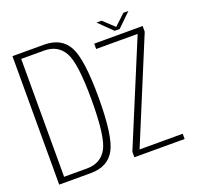

<svg xmlns="http://www.w3.org/2000/svg" viewBox="-121 -819 973 948"><g transform="rotate(-20 365.0 -344.5)"><path d="M33.5 0V-675H199Q290 -675 326.8 -607Q363.5 -539 363.5 -337.5Q363.5 -136 326.8 -68Q290 0 199 0ZM69.5 -28H190Q261.5 -28 294.2 -85.8Q327 -143.5 327 -337.5Q327 -531.5 294.2 -589.5Q261.5 -647.5 190 -647.5H69.5ZM428.5 0V-29L652 -567H434V-595H688.5V-565L466 -28L465.5 -27.5H692.5V0ZM550.5 -620 480 -689H507L564.5 -635.5L621.5 -689H648L577 -620Z"/></g></svg>

Font: Anybody ExtraLight
Style: Regular
Weight: 200
Designer: Tyler Finck
Foundry: Etcetera Type Company
Version: Version 1.010; ttfautohint (v1.8.3) -l 8 -r 50 -G 200 -x 14 